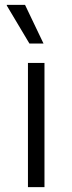

<svg xmlns="http://www.w3.org/2000/svg" viewBox="-20 -770 297 790"><path d="M95 0V-511H163V0ZM101 -591 8 -747V-750H83L159 -591Z"/></svg>

Font: Chivo ExtraLight
Style: Regular
Weight: 250
Designer: Hector Gatti
Foundry: Omnibus-Type
Version: Version 2.002